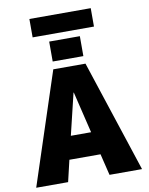

<svg xmlns="http://www.w3.org/2000/svg" viewBox="-111 -1154 958 1233"><g transform="rotate(-10 368.0 -537.5)"><path d="M268 -780V-910H468V-780ZM168 -955V-1075H568V-955ZM300 -290H432L367 -560H365ZM264 -140 231 0H23L263 -730H473L713 0H501L467 -140Z"/></g></svg>

Font: M PLUS 1p Black
Style: Regular
Weight: 900
Version: Version 1.061